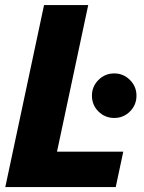

<svg xmlns="http://www.w3.org/2000/svg" viewBox="-20 -758 585 778"><path d="M1.5 0 158.5 -737.5H337.5L211 -143.5H479.5L449 0ZM443 -280Q405.5 -280 379 -306.2Q352.5 -332.5 352.5 -370.5Q352.5 -407.5 379 -434Q405.5 -460.5 443 -460.5Q480 -460.5 506.5 -434Q533 -407.5 533 -370.5Q533 -332.5 506.5 -306.2Q480 -280 443 -280Z"/></svg>

Font: Epilogue ExtraBold
Style: Italic
Weight: 800
Italic angle: -12°
Designer: Tyler Finck
Foundry: Etcetera Type Co
Version: Version 2.111; ttfautohint (v1.8.3)